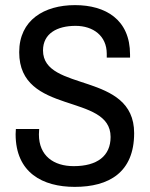

<svg xmlns="http://www.w3.org/2000/svg" viewBox="-20 -718 587 750"><path d="M273 -698C153 -698 55 -640 55 -514C55 -266 412 -356 412 -183C412 -109 360 -69 268 -69C190 -69 132 -109 132 -193L133 -214H42C42 -211 41 -201 41 -194C41 -43 147 12 272 12C405 12 504 -44 504 -198C504 -439 148 -357 148 -521C148 -587 203 -617 275 -617C344 -617 397 -578 397 -508V-493H488V-505C488 -642 392 -698 273 -698Z"/></svg>

Font: Archivo Narrow
Style: Regular
Weight: 400
Designer: Hector Gatti
Foundry: Omnibus-Type
Version: Version 1.003;PS 001.003;hotconv 1.0.70;makeotf.lib2.5.58329